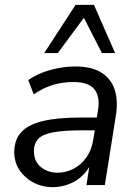

<svg xmlns="http://www.w3.org/2000/svg" viewBox="-20 -773 570 802"><path d="M199.4 8.9Q157 8.9 120.5 -10Q84.1 -28.9 61.8 -61.8Q39.6 -94.8 39.6 -137.3Q39.6 -188.8 68.3 -220.5Q97.1 -252.2 158.1 -267.1Q219.1 -282 314.6 -282H395.1L386.8 -228.6H325.9Q248.9 -228.6 204.3 -220.7Q159.8 -212.9 140.8 -193.9Q121.8 -174.9 121.8 -142.1Q121.8 -98.1 151.2 -74.9Q180.5 -51.6 219.3 -51.6Q255.5 -51.6 287.1 -68Q318.7 -84.4 340.9 -115.5Q363.1 -146.6 369.7 -190.1L389.3 -311.7Q398.8 -369.8 374.2 -400.1Q349.6 -430.4 286.2 -430.4Q241.1 -430.4 200.7 -418.2Q160.2 -405.9 120.8 -378.9L98.1 -438.3Q122.1 -455.8 154.2 -468.6Q186.3 -481.3 222.6 -488.3Q258.9 -495.3 294.8 -495.3Q363.2 -495.3 403.6 -469.7Q444.1 -444.2 459.1 -398.2Q474 -352.1 464 -290.3L417.9 0H341.2L358.3 -110.4H368.3Q354.8 -69.8 328.2 -43.2Q301.7 -16.7 268 -3.9Q234.4 8.9 199.4 8.9ZM164.7 -551.3 295.7 -752.8H372.4L460.8 -551.3H405.7L330.4 -698.7L221.4 -551.3Z"/></svg>

Font: Nunito Sans 12pt ExtraLight
Style: Italic
Weight: 200
Italic angle: -9°
Designer: Vernon Adams
Foundry: Vernon Adams
Version: Version 3.101;gftools[0.9.27]